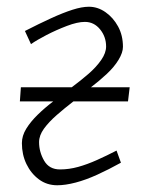

<svg xmlns="http://www.w3.org/2000/svg" viewBox="-20 -536 450 570"><path d="M360 -235H198Q172 -215 148.5 -194.5Q125 -174 110.5 -154Q96 -134 96 -114Q96 -85 111 -59Q126 -33 158 -33Q185 -33 212 -40.5Q239 -48 268 -61Q297 -74 326 -89L339 -53Q303 -33 269 -17.5Q235 -2 204.5 6Q174 14 150 14Q119 14 95.5 -3.5Q72 -21 58.5 -49Q45 -77 45 -111Q45 -133 58 -154Q71 -175 92 -195.5Q113 -216 138 -235H39L42 -277H193Q220 -297 243 -317Q266 -337 280.5 -358Q295 -379 295 -398Q295 -427 277 -449Q259 -471 232 -471Q210 -471 178.5 -459Q147 -447 118 -432Q89 -417 72 -405L54 -444Q97 -466 132 -482Q167 -498 195 -507Q223 -516 244 -516Q270 -516 293 -500Q316 -484 330.5 -457.5Q345 -431 345 -397Q345 -380 332 -358.5Q319 -337 297 -316.5Q275 -296 250 -277H365Z"/></svg>

Font: Literata ExtraLight
Style: Italic
Weight: 250
Italic angle: -2°
Designer: Latin by Veronika Burian and Jose Scaglione. Greek by Irene Vlachou. Cyrillic by Vera Evstafieva
Foundry: TypeTogether
Version: Version 3.002